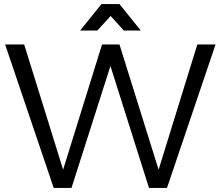

<svg xmlns="http://www.w3.org/2000/svg" viewBox="-20 -917 1078 937"><path d="M520 -839 584 -768H667L563 -897H475L371 -768H455ZM943 -700 754 -89 563 -700H478L288 -89L98 -700H5L242 0H329L519 -595L707 0H795L1032 -700Z"/></svg>

Font: Juman Normal
Style: Regular
Weight: 300
Designer: Bandar Raffah (Arabic) Julieta Ulanovsky (Latin)
Foundry: Caramella
Version: Version 5.022;PS 005.022;hotconv 1.0.88;makeotf.lib2.5.64775